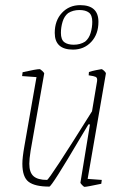

<svg xmlns="http://www.w3.org/2000/svg" viewBox="-20 -718 499 747"><path d="M321 -22 376 -18 374 -3Q317 9 309 9Q306 9 299 1.5Q292 -6 293 -8L330 -234H324L294 -184Q181 8 172 8Q116 8 91.5 -10.5Q67 -29 67 -81Q67 -105 75 -150L122 -418L66 -422L68 -437Q121 -449 134 -449Q137 -449 144.5 -442Q152 -435 152 -432L99 -131Q94 -99 94 -81Q94 -47 110.5 -32.5Q127 -18 163 -18Q171 -18 338 -285L357 -398Q358 -402 358 -408Q358 -416 352 -419Q346 -422 325 -425L326 -438Q339 -442 353.5 -445Q368 -448 375 -449Q378 -449 385 -442.5Q392 -436 392 -432ZM193 -590Q193 -638 221 -668Q249 -698 292 -698Q363 -698 363 -633Q363 -585 335 -555Q307 -525 264 -525Q193 -525 193 -590ZM311 -556Q326 -568 332.5 -589.5Q339 -611 339 -633Q339 -659 326 -669Q313 -679 289 -679Q264 -679 245 -667Q230 -655 223.5 -633.5Q217 -612 217 -590Q217 -564 230 -554Q243 -544 267 -544Q292 -544 311 -556Z"/></svg>

Font: Grenze Thin
Style: Italic
Weight: 250
Italic angle: -10°
Designer: Renata Polastri
Foundry: Omnibus-Type
Version: Version 1.002; ttfautohint (v1.8)